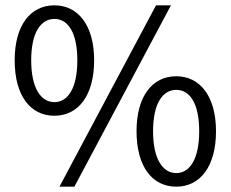

<svg xmlns="http://www.w3.org/2000/svg" viewBox="-20 -688 865 720"><path d="M184 -254C273 -254 333 -329 333 -462C333 -593 273 -668 184 -668C94 -668 35 -593 35 -462C35 -329 94 -254 184 -254ZM184 -305C133 -305 97 -358 97 -462C97 -566 133 -617 184 -617C235 -617 270 -566 270 -462C270 -358 235 -305 184 -305ZM203 12H259L621 -668H565ZM641 12C730 12 790 -63 790 -196C790 -327 730 -402 641 -402C551 -402 492 -327 492 -196C492 -63 551 12 641 12ZM641 -39C590 -39 554 -92 554 -196C554 -300 590 -351 641 -351C692 -351 727 -300 727 -196C727 -92 692 -39 641 -39Z"/></svg>

Font: SSansPro
Style: Regular
Weight: 400
Designer: Paul D. Hunt
Foundry: Adobe Systems Incorporated
Version: Version 3.006;hotconv 1.0.111;makeotfexe 2.5.65597